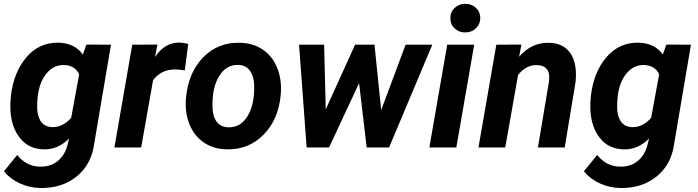

<svg xmlns="http://www.w3.org/2000/svg" viewBox="-28 -758 3588 987"><path d="M27.8 -264.6Q42.5 -387.2 107.7 -463.6Q172.9 -540 272 -538.6Q356.4 -536.6 397.9 -477.5L416 -528.8L542.5 -528.3L456.1 -18.1Q441.9 87.4 366.2 148.9Q290.5 210.4 178.7 208.5Q124 207.5 74.2 184.8Q24.4 162.1 -7.8 122.6L60.5 38.6Q106.4 96.7 175.8 98.6Q229.5 100.6 267.6 70.6Q305.7 40.5 319.3 -14.2L327.1 -45.9Q269.5 11.7 197.8 9.8Q120.6 8.8 75.2 -47.6Q29.8 -104 25.4 -194.3Q23.9 -224.1 27.8 -264.6ZM163.1 -207Q163.1 -161.1 182.4 -133.5Q201.7 -106 238.3 -104.5Q294.4 -102.5 337.9 -152.3L378.9 -376Q357.9 -421.9 301.3 -423.8Q248.5 -425.3 211.9 -381.3Q175.3 -337.4 166 -264.6Q162.6 -229 163.1 -207Z M921.9 -396Q893.6 -400.9 875.5 -400.9Q801.8 -402.8 758.8 -345.7L697.8 0H560.1L651.9 -528.3L781.2 -528.8L768.6 -464.4Q818.4 -539.1 891.6 -539.1Q912.1 -539.1 939.5 -532.2Z M1203.6 -538.1Q1273.4 -537.1 1324 -502.2Q1374.5 -467.3 1398.2 -406Q1421.9 -344.7 1415 -270Q1403.8 -144 1327.4 -66.2Q1251 11.7 1138.7 9.8Q1069.8 8.8 1019.5 -25.6Q969.2 -60.1 945.3 -121.1Q921.4 -182.1 928.2 -255.9Q940.9 -386.7 1017.1 -463.9Q1093.3 -541 1203.6 -538.1ZM1064.5 -205.6Q1065.4 -158.7 1086.4 -131.6Q1107.4 -104.5 1145.5 -103.5Q1209 -101.6 1245.1 -161.9Q1281.2 -222.2 1278.8 -320.3Q1276.9 -367.2 1256.1 -395.3Q1235.4 -423.3 1196.8 -424.3Q1135.3 -426.3 1098.4 -366.5Q1061.5 -306.6 1064.5 -205.6Z M1931.6 -192.4 2057.1 -528.3H2194.3L1972.2 0H1856.9L1817.9 -330.6L1663.6 0H1548.3L1509.3 -528.3H1638.2L1646.5 -195.8L1797.4 -528.3H1897Z M2317.9 0H2179.2L2271 -528.3H2409.7ZM2287.1 -662.6Q2286.1 -695.3 2308.6 -716.8Q2331.1 -738.3 2362.8 -738.3Q2394 -739.3 2417 -719.2Q2439.9 -699.2 2440.9 -667.5Q2441.9 -637.2 2420.7 -614.7Q2399.4 -592.3 2365.2 -591.3Q2334.5 -590.3 2311.3 -609.9Q2288.1 -629.4 2287.1 -662.6Z M2652.3 -528.8 2640.6 -466.3Q2704.1 -540 2794.4 -538.1Q2869.1 -536.6 2904.8 -483.4Q2940.4 -430.2 2930.7 -335.9L2875 0H2737.3L2793.9 -337.4Q2796.4 -356.4 2794.9 -372.1Q2788.6 -421.9 2732.4 -423.3Q2678.2 -425.3 2635.3 -373L2569.3 0H2431.6L2523.4 -528.3Z M3009.3 -264.6Q3023.9 -387.2 3089.1 -463.6Q3154.3 -540 3253.4 -538.6Q3337.9 -536.6 3379.4 -477.5L3397.5 -528.8L3523.9 -528.3L3437.5 -18.1Q3423.3 87.4 3347.7 148.9Q3272 210.4 3160.2 208.5Q3105.5 207.5 3055.7 184.8Q3005.9 162.1 2973.6 122.6L3042 38.6Q3087.9 96.7 3157.2 98.6Q3210.9 100.6 3249 70.6Q3287.1 40.5 3300.8 -14.2L3308.6 -45.9Q3251 11.7 3179.2 9.8Q3102.1 8.8 3056.6 -47.6Q3011.2 -104 3006.8 -194.3Q3005.4 -224.1 3009.3 -264.6ZM3144.5 -207Q3144.5 -161.1 3163.8 -133.5Q3183.1 -106 3219.7 -104.5Q3275.9 -102.5 3319.3 -152.3L3360.4 -376Q3339.4 -421.9 3282.7 -423.8Q3230 -425.3 3193.4 -381.3Q3156.7 -337.4 3147.5 -264.6Q3144 -229 3144.5 -207Z"/></svg>

Font: RobotoInd
Style: Bold Italic
Weight: 700
Italic angle: -12°
Designer: Google
Version: Version 2.001150; 2014